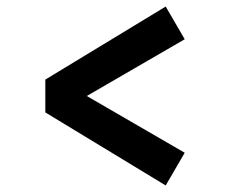

<svg xmlns="http://www.w3.org/2000/svg" viewBox="-20 -553 690 587"><path d="M486.6 -533 544.7 -433 183.3 -223.5V-295.5L544.7 -86L486.6 14L118.6 -209.3V-309.7Z"/></svg>

Font: Trispace Thin
Style: Regular
Weight: 100
Designer: Tyler Finck
Foundry: Etcetera Type Company
Version: Version 1.210